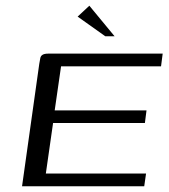

<svg xmlns="http://www.w3.org/2000/svg" viewBox="-20 -646 587 666"><path d="M56.5 0 116.2 -424.5Q118.2 -437.5 119.9 -444.9Q121.5 -452.4 128 -456.2Q134.5 -460 147.8 -460H544.3L538.6 -416H191.8L169.7 -263H488.2L482.6 -219.3H164.1L139 -44H486.6L480.3 0ZM345.1 -520.3 249.3 -588.4 289.9 -626.2 377.4 -520.3Z"/></svg>

Font: Genos Thin
Style: Italic
Weight: 100
Italic angle: -8°
Designer: Robert E. Leuschke
Foundry: Robert E. Leuschke
Version: Version 1.010